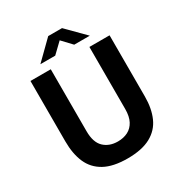

<svg xmlns="http://www.w3.org/2000/svg" viewBox="-210 -1059 1143 1216"><g transform="rotate(-30 362.0 -451.5)"><path d="M370 10Q264.5 10 201 -25.2Q137.5 -60.5 109.2 -125.5Q81 -190.5 81 -280.5V-723H229.5V-269.5Q229.5 -188.5 268.5 -151.2Q307.5 -114 370 -114Q411.5 -114 443.5 -130.2Q475.5 -146.5 493.8 -180.8Q512 -215 512 -269.5V-723H659.5V-275.5Q659.5 -188 631 -123.8Q602.5 -59.5 538.8 -24.8Q475 10 370 10ZM188.5 -783.5 320.5 -913H421.5L550 -783.5H436L370 -853.5L297 -783.5Z"/></g></svg>

Font: Public Sans Thin
Style: Bold
Weight: 700
Version: Version 2.001